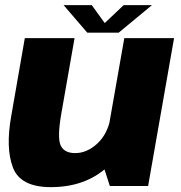

<svg xmlns="http://www.w3.org/2000/svg" viewBox="-20 -746 726 770"><path d="M420.5 0H574L678 -593H478.5L390.5 -93ZM279 -593H79.5L25 -280.5Q2 -152 32 -73.8Q62 4.5 184 4.5Q322.5 4.5 411.5 -77.2Q500.5 -159 514.5 -240L424 -276.5Q412 -209 370.5 -170.5Q329 -132 281.5 -132Q237.5 -132 223.2 -163Q209 -194 226 -291ZM330 -615H456L589.5 -725.5H476L400 -653.5L348 -725.5H235Z"/></svg>

Font: Anybody UltraCondensed Thin ExtraBold
Style: Italic
Weight: 800
Italic angle: -10°
Version: Version 1.111